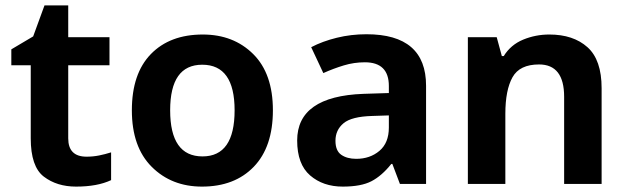

<svg xmlns="http://www.w3.org/2000/svg" viewBox="-20 -682 2327 712"><path d="M301 -101Q233 -101 233 -169V-440H386V-544H233V-662H145L103 -547L22 -499V-440H94V-169Q94 -64 142.5 -27Q191 10 262 10Q341 10 392 -14V-117Q370 -110 347.5 -105.5Q325 -101 301 -101Z M992 -273Q992 -409 919 -481.5Q846 -554 732 -554Q610 -554 539.5 -481.5Q469 -409 469 -273Q469 -137 542.5 -63.5Q616 10 729 10Q850 10 921 -63.5Q992 -137 992 -273ZM611 -273Q611 -442 730 -442Q850 -442 850 -273Q850 -102 731 -102Q611 -102 611 -273Z M1422 -254V-209Q1422 -152 1387 -122.5Q1352 -93 1301 -93Q1267 -93 1245.5 -108Q1224 -123 1224 -160Q1224 -200 1254 -225Q1284 -250 1361 -252ZM1339 -555Q1282 -555 1229 -542Q1176 -529 1134 -507L1179 -411Q1217 -428 1255 -439.5Q1293 -451 1333 -451Q1422 -451 1422 -363V-337L1328 -334Q1082 -325 1082 -161Q1082 -73 1130 -31.5Q1178 10 1251 10Q1319 10 1357.5 -10Q1396 -30 1431 -74H1435L1463 0H1560V-364Q1560 -555 1339 -555Z M2017 -554Q1966 -554 1920 -535Q1874 -516 1848 -474H1841L1822 -544H1715V0H1854V-260Q1854 -348 1880.5 -395.5Q1907 -443 1979 -443Q2072 -443 2072 -323V0H2211V-355Q2211 -460 2158.5 -507Q2106 -554 2017 -554Z"/></svg>

Font: Noto Sans UI
Style: Bold
Weight: 700
Designer: Monotype Design Team
Foundry: Monotype Imaging Inc.
Version: Version 1.901